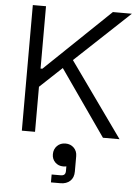

<svg xmlns="http://www.w3.org/2000/svg" viewBox="-63 -747 754 1066"><g transform="rotate(5 314.0 -214.0)"><path d="M76 -700H149.5V-352.5H159.5L522.2 -700H628L149.5 -251V0H76ZM620.5 0H528L256.5 -388.8L308.8 -436.8ZM259 115.2Q259 86.8 277.4 68.4Q295.8 50 324 50Q352.2 50 370.6 68.2Q389 86.5 389 114.8V200.8Q389 234.2 368.8 253.1Q348.5 272 315 272H262V228H312Q326.5 228 333 221.5Q339.5 215 339.5 201.5V175.8Q333 177.8 322 177.8Q294.8 177.8 276.9 160Q259 142.2 259 115.2Z"/></g></svg>

Font: Space Grotesk Variable
Style: Regular
Weight: 400
Designer: Florian Karsten (Space Grotesk), Colophon Foundry (Space Mono)
Foundry: Florian Karsten
Version: Version 1.106